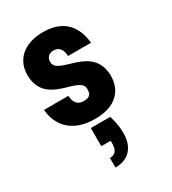

<svg xmlns="http://www.w3.org/2000/svg" viewBox="-206 -669 966 1080"><g transform="rotate(-30 277.0 -129.0)"><path d="M337 41H211V159H272V176C272 220 254 241 220 241V303C311 303 356 244 356 156C356 121 350 83 337 41ZM34 -179C42 -72 114 9 259 9C396 9 456 -64 456 -159C452 -364 199 -303 199 -394C199 -424 216 -442 247 -442C284 -442 301 -415 303 -374H452C441 -486 379 -561 247 -561C117 -561 48 -487 51 -391C56 -189 304 -251 304 -160C304 -131 298 -110 253 -110C214 -110 194 -135 192 -179Z"/></g></svg>

Font: Malmofest
Style: Bold
Weight: 700
Designer: Jonny Pinhorn (Poppins), Kolossal
Version: Version 1.004;Glyphs 3.1.2 (3151)